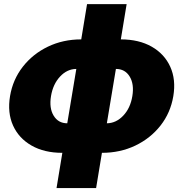

<svg xmlns="http://www.w3.org/2000/svg" viewBox="-20 -748 909 952"><path d="M260.3 184.6 289.1 9.8Q199.2 9.8 136.2 -26.4Q73.2 -62.5 44.7 -125.7Q16.1 -189 29.8 -271.5Q43.5 -353.5 93 -417Q142.6 -480.5 217.5 -516.6Q292.5 -552.7 382.8 -552.7L411.6 -727.5H607.9L579.1 -552.7Q668.9 -552.7 732.2 -516.6Q795.4 -480.5 824.2 -417Q853 -353.5 839.4 -271.5Q825.7 -189 775.9 -125.5Q726.1 -62 650.9 -26.1Q575.7 9.8 485.4 9.8L456.5 184.6ZM554.7 -406.2 509.8 -136.7Q555.7 -137.2 591.1 -174.6Q626.5 -211.9 636.2 -271.5Q646 -330.6 623 -368.4Q600.1 -406.2 554.7 -406.2ZM313.5 -136.7 358.4 -406.2Q312.5 -405.8 277.6 -368.2Q242.7 -330.6 232.9 -271.5Q223.1 -211.9 246.1 -174.3Q269 -136.7 313.5 -136.7Z"/></svg>

Font: Inter Black
Style: Italic
Weight: 900
Italic angle: -9.39999°
Designer: Rasmus Andersson
Foundry: rsms
Version: Version 4.000;git-a52131595